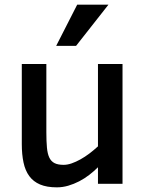

<svg xmlns="http://www.w3.org/2000/svg" viewBox="-20 -786 621 821"><path d="M398.9 0V-70.8Q381.8 -53.7 361.6 -38.1Q341.3 -22.5 318.6 -10.7Q295.9 1 271.7 8.1Q247.6 15.1 223.1 15.1Q180.2 15.1 151.4 2.9Q122.6 -9.3 105.2 -33Q87.9 -56.6 80.6 -91.1Q73.2 -125.5 73.2 -169.9V-512.2H178.2V-220.2Q178.2 -181.6 180.7 -155Q183.1 -128.4 190.9 -112.1Q198.7 -95.7 213.4 -88.4Q228 -81.1 252 -81.1Q268.1 -81.1 286.4 -87.4Q304.7 -93.8 324 -104.5Q343.3 -115.2 362.3 -129.6Q381.3 -144 398.9 -160.2V-512.2H503.9V0ZM305.2 -589.8H220.2L310.1 -766.1H443.8Z"/></svg>

Font: Clear Sans Medium
Style: Regular
Weight: 500
Foundry: Intel Corporation
Version: Version 1.00